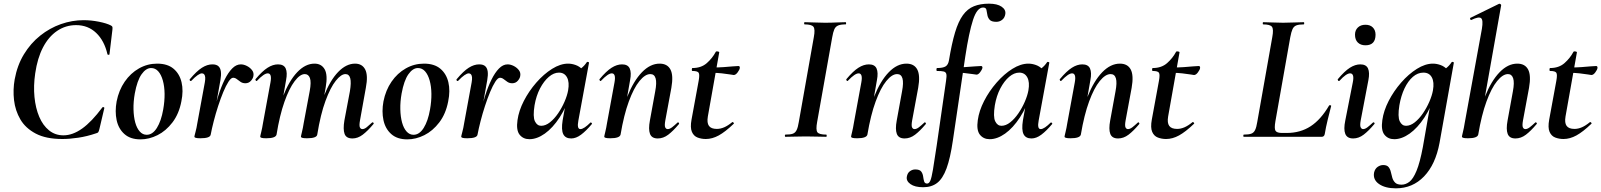

<svg xmlns="http://www.w3.org/2000/svg" viewBox="-20 -746 8731 1047"><path d="M320 12Q231 12 175 -17.5Q119 -47 91 -95Q63 -143 56.5 -200Q50 -257 60 -313Q74 -390 110.5 -450Q147 -510 199 -551.5Q251 -593 312 -614.5Q373 -636 436 -636Q477 -636 519.5 -627.5Q562 -619 585 -607Q592 -603 593 -599Q594 -595 593 -584L577 -450Q577 -447 572 -447Q567 -447 566 -450Q549 -524 504.5 -566.5Q460 -609 395 -609Q338 -609 291.5 -577.5Q245 -546 214.5 -487.5Q184 -429 172 -346Q162 -278 168 -217Q174 -156 194 -109Q214 -62 247.5 -35Q281 -8 326 -8Q376 -8 428 -45Q480 -82 538 -160Q541 -164 545.5 -161.5Q550 -159 549 -157L522 -42Q519 -30 516 -25.5Q513 -21 504 -19Q454 -2 406.5 5Q359 12 320 12Z M746 14Q691 14 658.5 -15Q626 -44 616 -91Q606 -138 616 -193Q628 -254 660 -300.5Q692 -347 738 -373Q784 -399 837 -399Q893 -399 926 -371.5Q959 -344 970 -297.5Q981 -251 969 -193Q956 -125 920.5 -78.5Q885 -32 839 -9Q793 14 746 14ZM780 -11Q812 -11 835.5 -48.5Q859 -86 870 -149Q878 -194 877.5 -234.5Q877 -275 868 -307Q859 -339 843 -357Q827 -375 804 -375Q776 -375 752 -341Q728 -307 715 -236Q707 -191 708 -150Q709 -109 717.5 -78Q726 -47 742 -29Q758 -11 780 -11Z M1129 -12 1119 -13Q1129 -66 1142 -120.5Q1155 -175 1170.5 -224Q1186 -273 1205 -311.5Q1224 -350 1246 -372.5Q1268 -395 1293 -395Q1309 -395 1326 -386.5Q1343 -378 1354 -364Q1365 -350 1362 -333Q1361 -320 1349 -306Q1337 -292 1318 -292Q1303 -292 1292 -299.5Q1281 -307 1271.5 -314.5Q1262 -322 1251 -322Q1240 -322 1226 -300.5Q1212 -279 1197.5 -244Q1183 -209 1169.5 -167.5Q1156 -126 1145.5 -85Q1135 -44 1129 -12ZM1073 8Q1054 8 1047 5.5Q1040 3 1040 0Q1040 -4 1046 -26Q1052 -48 1056 -74L1097 -297Q1100 -314 1099 -324.5Q1098 -335 1093.5 -340.5Q1089 -346 1081 -346Q1072 -346 1057.5 -336Q1043 -326 1024 -306Q1020 -302 1016 -306.5Q1012 -311 1016 -315Q1052 -358 1081 -376.5Q1110 -395 1138 -395Q1160 -395 1171 -385Q1182 -375 1184.5 -356Q1187 -337 1182 -309L1129 -12Q1126 8 1073 8Z M1902 9Q1868 9 1859 -16Q1850 -41 1858 -89L1888 -248Q1896 -296 1890 -319Q1884 -342 1864 -342Q1840 -342 1811 -305.5Q1782 -269 1755 -196Q1728 -123 1710 -12L1692 -13Q1712 -135 1746 -221.5Q1780 -308 1824 -353.5Q1868 -399 1916 -399Q1955 -399 1971.5 -367Q1988 -335 1975 -267L1943 -89Q1938 -61 1942.5 -51.5Q1947 -42 1956 -42Q1967 -42 1979.5 -52Q1992 -62 2008 -77Q2012 -81 2016 -77Q2020 -73 2016 -69Q1985 -32 1958 -11.5Q1931 9 1902 9ZM1432 8Q1413 8 1406 5.5Q1399 3 1399 0Q1399 -4 1404.5 -26Q1410 -48 1414 -74L1455 -297Q1464 -346 1440 -346Q1430 -346 1415.5 -336Q1401 -326 1382 -306Q1379 -302 1375 -306.5Q1371 -311 1374 -315Q1410 -358 1439 -376.5Q1468 -395 1496 -395Q1528 -395 1538 -372.5Q1548 -350 1540 -309L1488 -12Q1483 8 1432 8ZM1654 8Q1635 8 1628 5.5Q1621 3 1621 0Q1621 -4 1626.5 -26Q1632 -48 1636 -74L1669 -250Q1678 -299 1670 -320.5Q1662 -342 1642 -342Q1616 -342 1586.5 -303Q1557 -264 1531 -190.5Q1505 -117 1488 -12L1470 -13Q1489 -132 1522.5 -218.5Q1556 -305 1600.5 -352Q1645 -399 1695 -399Q1733 -399 1750.5 -368Q1768 -337 1756 -269L1710 -12Q1707 8 1654 8Z M2201 14Q2146 14 2113.5 -15Q2081 -44 2071 -91Q2061 -138 2071 -193Q2083 -254 2115 -300.5Q2147 -347 2193 -373Q2239 -399 2292 -399Q2348 -399 2381 -371.5Q2414 -344 2425 -297.5Q2436 -251 2424 -193Q2411 -125 2375.5 -78.5Q2340 -32 2294 -9Q2248 14 2201 14ZM2235 -11Q2267 -11 2290.5 -48.5Q2314 -86 2325 -149Q2333 -194 2332.5 -234.5Q2332 -275 2323 -307Q2314 -339 2298 -357Q2282 -375 2259 -375Q2231 -375 2207 -341Q2183 -307 2170 -236Q2162 -191 2163 -150Q2164 -109 2172.5 -78Q2181 -47 2197 -29Q2213 -11 2235 -11Z M2584 -12 2574 -13Q2584 -66 2597 -120.5Q2610 -175 2625.5 -224Q2641 -273 2660 -311.5Q2679 -350 2701 -372.5Q2723 -395 2748 -395Q2764 -395 2781 -386.5Q2798 -378 2809 -364Q2820 -350 2817 -333Q2816 -320 2804 -306Q2792 -292 2773 -292Q2758 -292 2747 -299.5Q2736 -307 2726.5 -314.5Q2717 -322 2706 -322Q2695 -322 2681 -300.5Q2667 -279 2652.5 -244Q2638 -209 2624.5 -167.5Q2611 -126 2600.5 -85Q2590 -44 2584 -12ZM2528 8Q2509 8 2502 5.5Q2495 3 2495 0Q2495 -4 2501 -26Q2507 -48 2511 -74L2552 -297Q2555 -314 2554 -324.5Q2553 -335 2548.5 -340.5Q2544 -346 2536 -346Q2527 -346 2512.5 -336Q2498 -326 2479 -306Q2475 -302 2471 -306.5Q2467 -311 2471 -315Q2507 -358 2536 -376.5Q2565 -395 2593 -395Q2615 -395 2626 -385Q2637 -375 2639.5 -356Q2642 -337 2637 -309L2584 -12Q2581 8 2528 8Z M2867 13Q2833 13 2813.5 -11.5Q2794 -36 2802 -91Q2809 -142 2836.5 -195.5Q2864 -249 2904.5 -295.5Q2945 -342 2990.5 -370.5Q3036 -399 3078 -399Q3098 -399 3119 -391.5Q3140 -384 3155.5 -367.5Q3171 -351 3173 -324L3113 -357Q3130 -359 3148.5 -373Q3167 -387 3180 -407Q3182 -410 3187.5 -408Q3193 -406 3192 -404L3134 -89Q3125 -42 3145 -42Q3155 -42 3169 -51.5Q3183 -61 3199 -77Q3202 -80 3206 -76Q3210 -72 3207 -69Q3176 -32 3148.5 -11.5Q3121 9 3095 9Q3063 9 3051.5 -14.5Q3040 -38 3048 -89L3073 -229L3094 -246Q3070 -164 3032 -106Q2994 -48 2951 -17.5Q2908 13 2867 13ZM2931 -60Q2955 -60 2979 -79Q3003 -98 3023.5 -128Q3044 -158 3058.5 -191.5Q3073 -225 3078 -253Q3086 -298 3072 -324Q3058 -350 3028 -350Q3000 -350 2973 -327Q2946 -304 2925 -264Q2904 -224 2895 -172Q2885 -109 2897 -84.5Q2909 -60 2931 -60Z M3567 9Q3534 9 3524.5 -16Q3515 -41 3524 -89L3553 -248Q3571 -342 3526 -342Q3498 -342 3467 -304Q3436 -266 3409 -192.5Q3382 -119 3364 -12L3346 -13Q3366 -132 3400.5 -218.5Q3435 -305 3480.5 -352Q3526 -399 3577 -399Q3619 -399 3636 -367Q3653 -335 3641 -267L3608 -89Q3603 -61 3607.5 -51.5Q3612 -42 3621 -42Q3632 -42 3645 -52Q3658 -62 3674 -77Q3677 -81 3681 -77Q3685 -73 3682 -69Q3651 -32 3624 -11.5Q3597 9 3567 9ZM3308 8Q3289 8 3282 5.5Q3275 3 3275 0Q3275 -4 3280.5 -26Q3286 -48 3290 -74L3331 -297Q3340 -346 3316 -346Q3306 -346 3291.5 -336Q3277 -326 3258 -306Q3255 -302 3251 -306.5Q3247 -311 3250 -315Q3286 -358 3315 -376.5Q3344 -395 3372 -395Q3404 -395 3414 -372.5Q3424 -350 3416 -309L3364 -12Q3359 8 3308 8Z M3829 12Q3805 12 3784 4Q3763 -4 3753 -27Q3743 -50 3751 -94L3790 -306Q3796 -339 3790 -349Q3784 -359 3756 -359Q3752 -359 3752.5 -367Q3753 -375 3756 -375Q3804 -375 3834.5 -402Q3865 -429 3883 -463Q3885 -467 3894 -465.5Q3903 -464 3902 -460L3840 -111Q3834 -76 3846 -59.5Q3858 -43 3889 -43Q3909 -43 3929.5 -52Q3950 -61 3973 -80Q3975 -82 3979.5 -78Q3984 -74 3981 -71Q3935 -27 3899.5 -7.5Q3864 12 3829 12ZM3981 -337Q3980 -337 3961.5 -340Q3943 -343 3916.5 -346Q3890 -349 3862 -349L3864 -378Q3898 -378 3926 -380Q3954 -382 3975 -384Q3996 -386 4007 -386Q4012 -386 4013.5 -382Q4015 -378 4014 -374Q4013 -366 4002.5 -351.5Q3992 -337 3981 -337Z M4263 0Q4260 0 4260 -6Q4260 -12 4263 -12Q4290 -12 4303.5 -17Q4317 -22 4324.2 -37Q4331.5 -52 4336 -81L4418 -544Q4426 -587 4415.8 -600Q4405.5 -613 4368 -613Q4365 -613 4365 -619Q4365 -625 4368 -625Q4390.6 -625 4418.8 -623.5Q4447 -622 4477.8 -622Q4512.9 -622 4541 -623.5Q4569 -625 4591 -625Q4594 -625 4594 -619Q4594 -613 4591 -613Q4564.5 -613 4550.4 -607Q4536.2 -601 4529.6 -586Q4523 -571 4518 -542L4436 -81Q4428 -38 4437.3 -25Q4446.5 -12 4486 -12Q4488 -12 4488 -6Q4488 0 4486 0Q4463.8 0 4436 -1Q4408.2 -2 4373.8 -2Q4342.7 -2 4314.3 -1Q4286 0 4263 0Z M4913 9Q4880 9 4870.5 -16Q4861 -41 4870 -89L4899 -248Q4917 -342 4872 -342Q4844 -342 4813 -304Q4782 -266 4755 -192.5Q4728 -119 4710 -12L4692 -13Q4712 -132 4746.5 -218.5Q4781 -305 4826.5 -352Q4872 -399 4923 -399Q4965 -399 4982 -367Q4999 -335 4987 -267L4954 -89Q4949 -61 4953.5 -51.5Q4958 -42 4967 -42Q4978 -42 4991 -52Q5004 -62 5020 -77Q5023 -81 5027 -77Q5031 -73 5028 -69Q4997 -32 4970 -11.5Q4943 9 4913 9ZM4654 8Q4635 8 4628 5.5Q4621 3 4621 0Q4621 -4 4626.5 -26Q4632 -48 4636 -74L4677 -297Q4686 -346 4662 -346Q4652 -346 4637.5 -336Q4623 -326 4604 -306Q4601 -302 4597 -306.5Q4593 -311 4596 -315Q4632 -358 4661 -376.5Q4690 -395 4718 -395Q4750 -395 4760 -372.5Q4770 -350 4762 -309L4710 -12Q4705 8 4654 8Z M5014 275Q4969 275 4945 258Q4921 241 4925 218Q4928 198 4941.5 188Q4955 178 4971 178Q4995 178 5003.5 189.5Q5012 201 5014 216.5Q5016 232 5019.5 243.5Q5023 255 5036 255Q5046 255 5053 239.5Q5060 224 5067.5 179Q5075 134 5088 47L5139 -306Q5143 -331 5140.5 -342Q5138 -353 5126.5 -356Q5115 -359 5090 -359Q5086 -359 5086.5 -367Q5087 -375 5090 -375Q5122 -375 5136.5 -384Q5151 -393 5155 -418Q5170 -509 5188 -569Q5206 -629 5231 -663.5Q5256 -698 5291 -712Q5326 -726 5373 -726Q5418 -726 5442 -709.5Q5466 -693 5462 -669Q5459 -649 5445 -638Q5431 -627 5413 -627Q5386 -627 5376 -639Q5366 -651 5364 -666Q5362 -681 5359 -693Q5356 -705 5341 -705Q5308 -705 5286 -637.5Q5264 -570 5244 -439L5176 21Q5162 117 5141.5 172.5Q5121 228 5090.5 251.5Q5060 275 5014 275ZM5305 -339Q5304 -339 5284 -342Q5264 -345 5236.5 -348Q5209 -351 5185 -351L5187 -378Q5210 -378 5240 -380Q5270 -382 5295.5 -384Q5321 -386 5330 -386Q5335 -386 5336.5 -382Q5338 -378 5337 -374Q5335 -366 5325 -352.5Q5315 -339 5305 -339Z M5377 13Q5343 13 5323.5 -11.5Q5304 -36 5312 -91Q5319 -142 5346.5 -195.5Q5374 -249 5414.5 -295.5Q5455 -342 5500.5 -370.5Q5546 -399 5588 -399Q5608 -399 5629 -391.5Q5650 -384 5665.5 -367.5Q5681 -351 5683 -324L5623 -357Q5640 -359 5658.5 -373Q5677 -387 5690 -407Q5692 -410 5697.5 -408Q5703 -406 5702 -404L5644 -89Q5635 -42 5655 -42Q5665 -42 5679 -51.5Q5693 -61 5709 -77Q5712 -80 5716 -76Q5720 -72 5717 -69Q5686 -32 5658.5 -11.5Q5631 9 5605 9Q5573 9 5561.5 -14.5Q5550 -38 5558 -89L5583 -229L5604 -246Q5580 -164 5542 -106Q5504 -48 5461 -17.5Q5418 13 5377 13ZM5441 -60Q5465 -60 5489 -79Q5513 -98 5533.5 -128Q5554 -158 5568.5 -191.5Q5583 -225 5588 -253Q5596 -298 5582 -324Q5568 -350 5538 -350Q5510 -350 5483 -327Q5456 -304 5435 -264Q5414 -224 5405 -172Q5395 -109 5407 -84.5Q5419 -60 5441 -60Z M6077 9Q6044 9 6034.5 -16Q6025 -41 6034 -89L6063 -248Q6081 -342 6036 -342Q6008 -342 5977 -304Q5946 -266 5919 -192.5Q5892 -119 5874 -12L5856 -13Q5876 -132 5910.5 -218.5Q5945 -305 5990.5 -352Q6036 -399 6087 -399Q6129 -399 6146 -367Q6163 -335 6151 -267L6118 -89Q6113 -61 6117.5 -51.5Q6122 -42 6131 -42Q6142 -42 6155 -52Q6168 -62 6184 -77Q6187 -81 6191 -77Q6195 -73 6192 -69Q6161 -32 6134 -11.5Q6107 9 6077 9ZM5818 8Q5799 8 5792 5.5Q5785 3 5785 0Q5785 -4 5790.5 -26Q5796 -48 5800 -74L5841 -297Q5850 -346 5826 -346Q5816 -346 5801.5 -336Q5787 -326 5768 -306Q5765 -302 5761 -306.5Q5757 -311 5760 -315Q5796 -358 5825 -376.5Q5854 -395 5882 -395Q5914 -395 5924 -372.5Q5934 -350 5926 -309L5874 -12Q5869 8 5818 8Z M6339 12Q6315 12 6294 4Q6273 -4 6263 -27Q6253 -50 6261 -94L6300 -306Q6306 -339 6300 -349Q6294 -359 6266 -359Q6262 -359 6262.5 -367Q6263 -375 6266 -375Q6314 -375 6344.5 -402Q6375 -429 6393 -463Q6395 -467 6404 -465.5Q6413 -464 6412 -460L6350 -111Q6344 -76 6356 -59.5Q6368 -43 6399 -43Q6419 -43 6439.5 -52Q6460 -61 6483 -80Q6485 -82 6489.5 -78Q6494 -74 6491 -71Q6445 -27 6409.5 -7.5Q6374 12 6339 12ZM6491 -337Q6490 -337 6471.5 -340Q6453 -343 6426.5 -346Q6400 -349 6372 -349L6374 -378Q6408 -378 6436 -380Q6464 -382 6485 -384Q6506 -386 6517 -386Q6522 -386 6523.5 -382Q6525 -378 6524 -374Q6523 -366 6512.5 -351.5Q6502 -337 6491 -337Z M6762 0Q6760 0 6760 -6Q6760 -12 6762.5 -12Q6788.9 -12 6803 -17Q6817 -22 6824.2 -37Q6831.5 -52 6836 -81L6918 -544Q6926 -587 6916 -600Q6906 -613 6867.6 -613Q6866 -613 6866 -619Q6866 -625 6868.2 -625Q6890.7 -625 6918.1 -623.5Q6945.6 -622 6977 -622Q7009.2 -622 7038.6 -623.5Q7068 -625 7090 -625Q7092 -625 7092 -619Q7092 -613 7090 -613Q7063 -613 7049 -607.5Q7035 -602 7028.2 -587Q7021.4 -572 7016 -543L6935 -85Q6928 -44.9 6935.5 -32.9Q6943 -21 6971 -21H6997Q7071 -21 7127 -57.5Q7183 -94 7228 -171Q7230 -173 7235 -172Q7240 -171 7239 -168Q7231 -137 7220.4 -94.2Q7209.9 -51.4 7204 -15Q7200.9 0 7187.6 0Z M7359 9Q7326 9 7316 -16Q7306 -41 7316 -89L7357 -297Q7367 -346 7342 -346Q7332 -346 7317.5 -336Q7303 -326 7285 -306Q7281 -302 7277 -306.5Q7273 -311 7276 -315Q7312 -358 7341 -376.5Q7370 -395 7398 -395Q7430 -395 7440 -372.5Q7450 -350 7442 -309L7400 -89Q7395 -61 7400 -51.5Q7405 -42 7413 -42Q7424 -42 7437 -52Q7450 -62 7466 -77Q7470 -81 7474 -77Q7478 -73 7474 -69Q7443 -32 7416 -11.5Q7389 9 7359 9ZM7426 -499Q7400 -499 7384.5 -514Q7369 -529 7369 -557Q7369 -581 7384.5 -596Q7400 -611 7426 -611Q7452 -611 7466.5 -596Q7481 -581 7481 -557Q7481 -499 7426 -499Z M7592 281Q7534 281 7500 257.5Q7466 234 7473 195Q7478 174 7492.5 164Q7507 154 7523 154Q7543 154 7552 165Q7561 176 7564.5 192Q7568 208 7572.5 223.5Q7577 239 7588 250Q7599 261 7623 261Q7645 261 7665.5 245.5Q7686 230 7704.5 185.5Q7723 141 7739 56L7789 -229L7810 -246Q7786 -164 7748 -106Q7710 -48 7667 -17.5Q7624 13 7583 13Q7549 13 7529.5 -11.5Q7510 -36 7518 -91Q7525 -142 7552.5 -195.5Q7580 -249 7620.5 -295.5Q7661 -342 7706.5 -370.5Q7752 -399 7794 -399Q7814 -399 7835 -391.5Q7856 -384 7871.5 -367.5Q7887 -351 7889 -324L7829 -357Q7846 -359 7864.5 -373Q7883 -387 7896 -407Q7898 -410 7903.5 -408Q7909 -406 7908 -404L7830 33Q7808 151 7745.5 216Q7683 281 7592 281ZM7647 -60Q7671 -60 7695 -79Q7719 -98 7739.5 -128Q7760 -158 7774.5 -191.5Q7789 -225 7794 -253Q7802 -298 7788 -324Q7774 -350 7742 -350Q7711 -350 7684.5 -327Q7658 -304 7639 -264Q7620 -224 7611 -172Q7601 -109 7613 -84.5Q7625 -60 7647 -60Z M7985 8Q7966 8 7959 5.5Q7952 3 7952 0Q7952 -4 7957.5 -26Q7963 -48 7967 -74L8061 -589Q8069 -637 8056.5 -647Q8044 -657 8003 -637Q7999 -636 7997 -642Q7995 -648 7999 -649L8154 -725Q8159 -727 8163 -723Q8167 -719 8166 -717L8041 -12Q8036 8 7985 8ZM8244 9Q8211 9 8201.5 -16Q8192 -41 8201 -89L8230 -248Q8239 -296 8231.5 -319Q8224 -342 8203 -342Q8175 -342 8144 -304Q8113 -266 8086 -192.5Q8059 -119 8041 -12L8023 -13Q8043 -132 8077.5 -218.5Q8112 -305 8157.5 -352Q8203 -399 8254 -399Q8296 -399 8313 -367Q8330 -335 8318 -267L8285 -89Q8280 -61 8284.5 -51.5Q8289 -42 8298 -42Q8309 -42 8322 -52Q8335 -62 8351 -77Q8354 -81 8358.5 -77Q8363 -73 8359 -69Q8328 -32 8301 -11.5Q8274 9 8244 9Z M8506 12Q8482 12 8461 4Q8440 -4 8430 -27Q8420 -50 8428 -94L8467 -306Q8473 -339 8467 -349Q8461 -359 8433 -359Q8429 -359 8429.5 -367Q8430 -375 8433 -375Q8481 -375 8511.5 -402Q8542 -429 8560 -463Q8562 -467 8571 -465.5Q8580 -464 8579 -460L8517 -111Q8511 -76 8523 -59.5Q8535 -43 8566 -43Q8586 -43 8606.5 -52Q8627 -61 8650 -80Q8652 -82 8656.5 -78Q8661 -74 8658 -71Q8612 -27 8576.5 -7.5Q8541 12 8506 12ZM8658 -337Q8657 -337 8638.5 -340Q8620 -343 8593.5 -346Q8567 -349 8539 -349L8541 -378Q8575 -378 8603 -380Q8631 -382 8652 -384Q8673 -386 8684 -386Q8689 -386 8690.5 -382Q8692 -378 8691 -374Q8690 -366 8679.5 -351.5Q8669 -337 8658 -337Z"/></svg>

Font: Cormorant Infant Light
Style: Italic
Weight: 300
Italic angle: -10°
Designer: Christian Thalmann (Catharsis Fonts)
Foundry: Catharsis Fonts
Version: Version 4.001